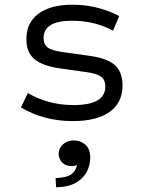

<svg xmlns="http://www.w3.org/2000/svg" viewBox="-20 -502 620 815"><path d="M289 12Q166 12 69 -46L98 -107Q186 -56 292 -56Q427 -56 427 -134Q427 -163 409 -176.5Q391 -190 346 -196L232 -212Q159 -223 125.5 -251.5Q92 -280 92 -336Q92 -406 143.5 -444Q195 -482 288 -482Q393 -482 486 -434L460 -372Q381 -414 286 -414Q165 -414 165 -341Q165 -313 183 -300Q201 -287 246 -281L360 -265Q434 -255 467 -226Q500 -197 500 -139Q500 -66 445.5 -27Q391 12 289 12ZM218 293 216 254Q261 252 281 239Q301 226 307 199Q296 203 284 203Q258 203 243.5 187.5Q229 172 229 150Q229 127 247.5 110.5Q266 94 294 94Q320 94 341.5 111.5Q363 129 363 169Q363 197 349.5 225Q336 253 304 272.5Q272 292 218 293Z"/></svg>

Font: Sometype Mono
Style: Regular
Weight: 400
Monospace: yes
Designer: Ryoichi Tsunekawa
Foundry: Dharma Type
Version: Version 1.000; ttfautohint (v1.8.3)